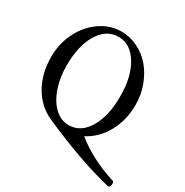

<svg xmlns="http://www.w3.org/2000/svg" viewBox="-191 -831 1118 1160"><g transform="rotate(30 368.5 -250.5)"><path d="M721.2 174.8Q507.3 124.5 221.2 -2Q132.3 -42 82.5 -129.9Q32.7 -217.8 33.2 -333Q33.2 -424.8 73 -503.9Q112.8 -583 180.7 -629.4Q248.5 -675.8 327.1 -675.8Q386.7 -675.8 441.2 -648.7Q495.6 -621.6 534.7 -575.4Q573.7 -529.3 596.9 -466.1Q620.1 -402.8 620.1 -333Q620.1 -227.1 573.5 -142.1Q526.9 -57.1 445.8 -15.1Q499.5 29.8 573.2 68.1Q647 106.4 729 131.8Q736.3 134.3 737.3 145.5Q738.3 156.7 733.2 166.5Q728 176.3 721.2 174.8ZM330.1 -25.9Q413.1 -25.9 463.6 -109.9Q514.2 -193.8 514.2 -333Q514.2 -468.8 461.9 -554Q409.7 -639.2 327.1 -639.2Q242.7 -639.2 191.4 -555.2Q140.1 -471.2 140.1 -333Q140.1 -247.1 165 -176.3Q189.9 -105.5 233.6 -65.4Q277.3 -25.4 330.1 -25.9Z"/></g></svg>

Font: Junicode SmCond Medium
Style: Regular
Weight: 500
Width: 4
Designer: Peter S. Baker
Version: Version 2.206